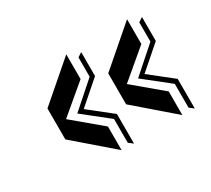

<svg xmlns="http://www.w3.org/2000/svg" viewBox="-93 -634 822 748"><g transform="rotate(-30 318.0 -260.5)"><path d="M371.1 -331.1 540 -477.1V-365.7L413.1 -258.8L540 -152.3V-45.9L371.1 -191.9ZM97.7 -331.1 266.6 -477.1V-365.7L139.6 -258.8L266.6 -152.3V-45.9L97.7 -191.9ZM575.2 -356V-442.9L594.7 -455.6V-347.7L492.2 -258.3L594.7 -177.2V-43.9L575.2 -59.1V-166L461.9 -255.9ZM301.8 -166 188.5 -255.9 301.8 -356V-442.9L321.3 -455.6V-347.7L218.8 -258.3L321.3 -177.2V-43.9L301.8 -59.1Z"/></g></svg>

Font: Vast Shadow
Style: Regular
Weight: 400
Designer: Nicole Fally
Foundry: Nicole Fally
Version: Version 1.002